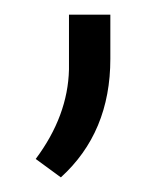

<svg xmlns="http://www.w3.org/2000/svg" viewBox="-20 -112 231 265"><path d="M64 132.8 29.3 107.4Q73.7 47.9 75.2 -16.1V-91.8H132.3V-30.8Q132.3 70.8 64 132.8Z"/></svg>

Font: SteelSelectRoboto
Style: Regular
Weight: 300
Designer: Google
Version: Version 2.137; 2017